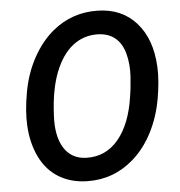

<svg xmlns="http://www.w3.org/2000/svg" viewBox="-52 -771 779 830"><g transform="rotate(-5 337.5 -355.5)"><path d="M292.5 9.8Q223.1 8.3 170.7 -23.4Q118.2 -55.2 88.9 -115.5Q59.6 -175.8 55.7 -252.4Q52.2 -313.5 66.7 -395Q81.1 -476.6 117.9 -543.7Q154.8 -610.8 206.1 -653.3Q290.5 -722.7 401.4 -720.7Q506.8 -718.8 569.6 -647.9Q632.3 -577.1 638.2 -456.5Q641.1 -396 627.2 -317.6Q613.3 -239.3 579.3 -173.6Q545.4 -107.9 495.1 -64Q408.2 12.2 292.5 9.8ZM514.6 -374.5 519 -426.3Q522 -479.5 509.8 -524.7Q497.6 -569.8 468.5 -593.5Q439.5 -617.2 395 -618.7Q333.5 -620.6 285.9 -584Q238.3 -547.4 208.7 -472.7Q179.2 -397.9 174.3 -285.2Q169.4 -195.8 201.7 -144.5Q233.9 -93.3 298.3 -91.3Q382.8 -88.9 437.7 -154.8Q492.7 -220.7 509.8 -340.3Z"/></g></svg>

Font: Roboto Medium
Style: Italic
Weight: 500
Italic angle: -12°
Designer: Google
Version: Version 2.134; 2016